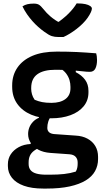

<svg xmlns="http://www.w3.org/2000/svg" viewBox="-20 -850 640 1120"><path d="M144 -68Q144 -88 151 -106Q158 -124 172 -139Q186 -154 207 -163V-178L279 -173Q267 -158 261.5 -140.5Q256 -123 256 -104Q256 -89 265.5 -79.5Q275 -70 295 -68L422 -59Q461 -57 490.5 -41Q520 -25 536 2Q552 29 552 65V78Q552 116 534.5 148Q517 180 480 202.5Q443 225 386.5 237.5Q330 250 252 250H232Q165 250 119 233.5Q73 217 49.5 187Q26 157 26 119V108Q26 76 42.5 50.5Q59 25 89 8.5Q119 -8 159 -10V-32L221 7Q195 17 178.5 29.5Q162 42 154.5 58.5Q147 75 147 97V107Q147 128 158 142Q169 156 192 162.5Q215 169 249 169H272Q318 169 354 165Q390 161 422 151Q428 141 430.5 129.5Q433 118 433 106V97Q433 78 421.5 65Q410 52 386 50L274 42Q233 39 204 23.5Q175 8 159.5 -16Q144 -40 144 -68ZM325 -455 422 -454V-429Q457 -411 476.5 -384.5Q496 -358 496 -320V-311Q496 -264 468 -230Q440 -196 391 -178Q342 -160 280 -160Q214 -159 162 -181Q110 -203 80.5 -244.5Q51 -286 51 -344V-352Q51 -411 81.5 -455.5Q112 -500 169.5 -524.5Q227 -549 312 -549Q376 -549 428.5 -546.5Q481 -544 541 -539Q543 -533 544.5 -522.5Q546 -512 546 -500Q546 -470 536.5 -450.5Q527 -431 504 -431Q486 -431 462 -434Q438 -437 400 -440Q362 -443 303 -443Q234 -443 198 -417Q162 -391 162 -337V-331Q162 -317 166.5 -300.5Q171 -284 182 -268Q203 -259 225.5 -254.5Q248 -250 280 -250Q332 -250 361.5 -272Q391 -294 391 -335V-344Q391 -363 385.5 -382.5Q380 -402 366 -421Q352 -440 325 -455ZM350 -634Q343 -634 337.5 -634Q332 -634 322 -634Q299 -634 282 -639.5Q265 -645 238 -665Q221 -677 203.5 -692.5Q186 -708 169.5 -726.5Q153 -745 138 -766.5Q123 -788 111 -813Q125 -822 140.5 -825.5Q156 -829 177 -829Q196 -829 207 -822.5Q218 -816 234 -796Q251 -774 275 -753.5Q299 -733 343 -708L287 -723H353L299 -706Q349 -740 379.5 -770.5Q410 -801 427 -830H433Q460 -830 478 -826Q496 -822 506 -815Q516 -808 516 -800Q516 -792 510 -778.5Q504 -765 491 -746Q479 -729 462.5 -712.5Q446 -696 426.5 -681Q407 -666 387.5 -654Q368 -642 350 -634Z"/></svg>

Font: Recursive Casual SemiBold
Style: Regular
Weight: 600
Version: Version 1.047